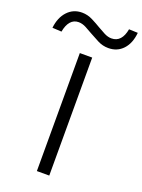

<svg xmlns="http://www.w3.org/2000/svg" viewBox="-240 -1001 800 1078"><g transform="rotate(20 160.0 -462.5)"><path d="M123 0V-705H197V0ZM-15 -783 -70 -786Q-63 -849 -28.5 -886Q6 -923 58 -923Q91 -923 121.5 -907.5Q152 -892 175 -878Q195 -866 217.5 -854.5Q240 -843 261 -843Q292 -843 311 -864Q330 -885 337 -925L390 -923Q384 -859 350 -822.5Q316 -786 263 -786Q229 -786 199 -801.5Q169 -817 146 -830Q126 -842 103 -854Q80 -866 58 -866Q29 -866 10.5 -844.5Q-8 -823 -15 -783Z"/></g></svg>

Font: Nunito Sans 7pt SemiExpanded Light
Style: Regular
Weight: 300
Width: 6
Designer: Vernon Adams
Foundry: Vernon Adams
Version: Version 3.101;gftools[0.9.27]